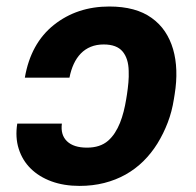

<svg xmlns="http://www.w3.org/2000/svg" viewBox="-20 -573 615 602"><path d="M34.1 -185.4H174Q169.4 -149.9 190.2 -130Q210.9 -110.1 252.8 -110.1Q294 -110.1 318.9 -131.7Q331 -142.4 340.2 -156.6Q349.4 -170.8 356.2 -187.7Q362.9 -204.5 367.7 -223.4Q372.5 -242.2 375.7 -262.1L378.2 -277.7Q381 -296.2 382.6 -314.3Q384.2 -332.4 383.5 -350.5Q382.8 -389.6 364.3 -411.6Q345.9 -433.6 305 -433.6Q282.7 -433.6 264.7 -426.3Q246.8 -419 233.5 -405.4Q220.2 -391.7 211.3 -372.5Q202.4 -353.3 197.8 -329.5H57.9Q76.3 -437.1 149.1 -495Q221.6 -552.6 322.8 -552.6Q405.9 -552.6 455.6 -516.7Q480.5 -498.9 497.2 -474.1Q513.8 -449.2 522.7 -418.7Q531.6 -388.1 532.8 -352.6Q534.1 -317.1 527.7 -277.7L525.2 -262.1Q519.2 -223.4 506 -188.9Q492.9 -154.5 473.7 -123.2Q454.5 -92.3 429.5 -67.6Q404.5 -43 373.8 -25.7Q343 -8.5 306.8 0.7Q270.6 9.9 229.4 9.9Q180.4 9.9 141.3 -4.4Q102.3 -18.8 76.2 -44.6Q50.1 -70.3 38.7 -106.4Q27.3 -142.4 34.1 -185.4Z"/></svg>

Font: Inter P
Style: Bold Italic
Weight: 700
Italic angle: 9.39999°
Designer: Rasmus Andersson
Foundry: rsms
Version: Version 3.018;git-588b23468